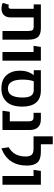

<svg xmlns="http://www.w3.org/2000/svg" viewBox="996 -1778 797 2830"><g transform="rotate(90 1395.0 -362.5)"><path d="M394 -566Q490 -566 527 -521Q564 -476 564 -383V0H436V-380Q436 -423 423.5 -441.5Q411 -460 372 -460H236V-121Q236 -56 202 -21Q168 14 107 14Q58 14 22 -4L49 -94Q64 -89 79 -89Q109 -89 109 -125V-460H44V-566Z M746 0V-458H655L671 -566H874V0Z M1309 -566Q1433 -566 1492 -495Q1551 -424 1551 -295Q1551 -135 1478.5 -59.5Q1406 16 1284 16Q1153 16 1087 -60.5Q1021 -137 1021 -258Q1021 -377 1087 -461H1014V-566ZM1284 -80Q1417 -80 1417 -296Q1417 -384 1389.5 -422.5Q1362 -461 1306 -461H1177Q1153 -395 1153 -295Q1153 -80 1284 -80Z M1736 -566Q1896 -566 1896 -395V0H1611L1627 -108H1768V-386Q1768 -423 1754 -440.5Q1740 -458 1707 -458H1642V-566Z M2166 16 2150 -92Q2286 -168 2286 -340Q2286 -402 2261.5 -430Q2237 -458 2172 -458H1989V-741H2106V-566H2216Q2329 -566 2374.5 -515Q2420 -464 2420 -361Q2420 -81 2166 16Z M2574 0V-458H2483L2499 -566H2702V0Z"/></g></svg>

Font: FiraGO Medium
Style: Regular
Weight: 500
Designer: bBox Type
Foundry: bBox Type GmbH
Version: Version 1.001;PS 001.001;hotconv 1.0.88;makeotf.lib2.5.64775